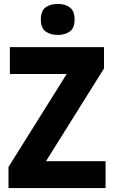

<svg xmlns="http://www.w3.org/2000/svg" viewBox="-20 -953 577 973"><path d="M515 0H23V-107L318 -578H30V-714H507V-606L213 -136H515ZM273 -933Q311 -933 334.5 -915Q358 -897 358 -854Q358 -811 334 -793.5Q310 -776 273 -776Q235 -776 211 -793.5Q187 -811 187 -854Q187 -898 210.5 -915.5Q234 -933 273 -933Z"/></svg>

Font: Noto Sans Telugu SemiCondensed ExtraBold
Style: Regular
Weight: 800
Width: 4
Designer: Jelle Bosma - Monotype Design Team
Foundry: Monotype Imaging Inc.
Version: Version 2.005; ttfautohint (v1.8.4.7-5d5b)